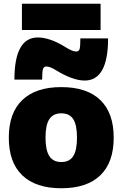

<svg xmlns="http://www.w3.org/2000/svg" viewBox="-20 -995 654 1025"><path d="M307 10Q171 10 99 -59Q27 -128 27 -260Q27 -392 99 -461Q171 -530 307 -530Q444 -530 515.5 -461Q587 -392 587 -260Q587 -128 515.5 -59Q444 10 307 10ZM307 -130Q351 -130 371 -161.5Q391 -193 391 -260Q391 -328 371 -359Q351 -390 307 -390Q264 -390 243.5 -359Q223 -328 223 -260Q223 -193 243.5 -161.5Q264 -130 307 -130ZM432 -565Q401 -565 363 -578.5Q325 -592 284 -617Q265 -629 251.5 -634.5Q238 -640 227 -640Q214 -640 209.5 -626.5Q205 -613 205 -570H57Q57 -795 182 -795Q214 -795 251.5 -782Q289 -769 330 -743Q350 -731 363 -725.5Q376 -720 387 -720Q401 -720 405 -733.5Q409 -747 409 -790H557Q557 -565 432 -565ZM97 -835V-975H517V-835Z"/></svg>

Font: M PLUS 1 Black
Style: Regular
Weight: 900
Designer: Coji Morishita
Foundry: UNDERFOREST DESIGN
Version: Version 1.001